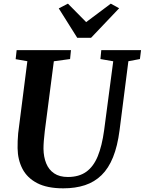

<svg xmlns="http://www.w3.org/2000/svg" viewBox="-20 -1016 788 1046"><path d="M679.4 -682.5 631.3 -306Q620.3 -220 595.8 -159.5Q571.4 -99 533.2 -61.8Q495 -24.5 442.9 -7.2Q390.8 10 324.7 10Q237 10 182.5 -18.4Q128 -46.8 102.3 -96.3Q76.6 -145.9 75.8 -208.7Q75.7 -227.7 76.3 -248.1Q76.8 -268.5 79 -290L129 -682.5L65.3 -693.6L70.7 -743H366.6L361.8 -694.3L273.3 -682.2L224 -301.7Q220.7 -273.5 218.7 -248.7Q216.8 -224 216.9 -205.4Q217.5 -160.8 231.7 -126Q245.8 -91.1 275 -71.5Q304.2 -51.8 349.7 -51.8Q410.4 -51.8 449.9 -80.1Q489.4 -108.4 512.6 -164.9Q535.7 -221.5 547.2 -306L596.9 -682.2L527.1 -694.3L531.8 -743H748.4L742.3 -694.3ZM400.9 -809.9 300.1 -970.3 350.1 -996.1Q375.1 -970.9 399.9 -945.8Q424.7 -920.8 449.4 -895.6Q483 -920.8 516.5 -945.8Q550 -970.9 583.6 -996.1L629.1 -971L475.9 -809.9Z"/></svg>

Font: Merriweather 7pt Light
Style: Italic
Weight: 300
Italic angle: -7.8°
Designer: Eben Sorkin
Foundry: Eben Sorkin
Version: Version 2.200;gftools[0.9.31]